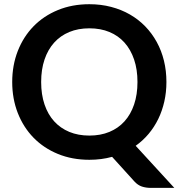

<svg xmlns="http://www.w3.org/2000/svg" viewBox="-20 -751 848 912"><path d="M175.5 -361.5Q175.5 -302 191.5 -254.8Q207.5 -207.5 237.2 -174.8Q267 -142 309.2 -124.5Q351.5 -107 404.5 -107Q457.5 -107 499.8 -124.5Q542 -142 571.5 -174.8Q601 -207.5 617 -254.8Q633 -302 633 -361.5Q633 -421 617 -468.2Q601 -515.5 571.5 -548.5Q542 -581.5 499.8 -599Q457.5 -616.5 404.5 -616.5Q351.5 -616.5 309.2 -599Q267 -581.5 237.2 -548.5Q207.5 -515.5 191.5 -468.2Q175.5 -421 175.5 -361.5ZM808 141.5H697Q673 141.5 653.8 135Q634.5 128.5 618.5 111L512.5 -6Q487 1 460.2 4.5Q433.5 8 404.5 8Q322.5 8 255 -19.8Q187.5 -47.5 139.2 -97Q91 -146.5 64.5 -214.2Q38 -282 38 -361.5Q38 -441 64.5 -508.8Q91 -576.5 139.2 -626Q187.5 -675.5 255 -703.2Q322.5 -731 404.5 -731Q459.5 -731 508 -718.2Q556.5 -705.5 597 -682.2Q637.5 -659 669.8 -625.8Q702 -592.5 724.5 -551.5Q747 -510.5 758.8 -462.5Q770.5 -414.5 770.5 -361.5Q770.5 -313 760.5 -268.8Q750.5 -224.5 731.8 -186Q713 -147.5 686 -115.2Q659 -83 624.5 -58.5Z"/></svg>

Font: LatoLatin
Style: Bold
Weight: 700
Designer: Lukasz Dziedzic with Adam Twardoch and Botio Nikoltchev
Foundry: tyPoland Lukasz Dziedzic
Version: Version 2.015; 2015-08-06; http://www.latofonts.com/